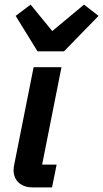

<svg xmlns="http://www.w3.org/2000/svg" viewBox="-20 -814 448 834"><path d="M122 0Q84 0 61.5 -20.5Q39 -41 39 -75Q39 -85 42 -100L126 -522H247L163 -99H226L206 0ZM143 -591 48 -745 113 -794 207 -679 345 -794 408 -745 258 -591Z"/></svg>

Font: IBM Plex Sans SmBld
Style: Italic
Weight: 600
Italic angle: -11°
Designer: Mike Abbink, Paul van der Laan, Pieter van Rosmalen
Foundry: Bold Monday
Version: Version 3.005